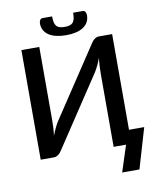

<svg xmlns="http://www.w3.org/2000/svg" viewBox="-110 -984 1021 1242"><g transform="rotate(-10 400.0 -363.5)"><path d="M520 -900Q531.5 -900 537 -890Q542.5 -880 542.5 -868.5Q542.5 -843.5 531.8 -824Q521 -804.5 501 -791.2Q481 -778 452.2 -771.2Q423.5 -764.5 388 -764.5Q352.5 -764.5 323.8 -771.2Q295 -778 275 -791.2Q255 -804.5 244.2 -824Q233.5 -843.5 233.5 -868.5Q233.5 -880 239 -890Q244.5 -900 256 -900H319Q319 -876.5 322.5 -861Q326 -845.5 334 -836.2Q342 -827 355.2 -823Q368.5 -819 388 -819Q407.5 -819 420.8 -823Q434 -827 442 -836.2Q450 -845.5 453.5 -861Q457 -876.5 457 -900ZM781.5 -91.5 703.5 173H590L646 0H564.5V-478Q564.5 -502 565.8 -528Q567 -554 571 -584Q561.5 -558 550.8 -535.8Q540 -513.5 529.5 -496.5L224.5 -36.5Q220.5 -30 215.2 -23.5Q210 -17 203.2 -11.8Q196.5 -6.5 189 -3.2Q181.5 0 173 0H85.5V-720H203V-242.5Q203 -218.5 201.8 -192.2Q200.5 -166 196.5 -137Q206 -162.5 216.8 -184.8Q227.5 -207 237.5 -223.5L542.5 -683.5Q546.5 -690 551.8 -696.5Q557 -703 563.8 -708.2Q570.5 -713.5 578 -716.8Q585.5 -720 594 -720H681.5V-91.5Z"/></g></svg>

Font: Lato 2
Style: Regular
Weight: 600
Designer: Lukasz Dziedzic with Adam Twardoch and Botio Nikoltchev
Foundry: tyPoland Lukasz Dziedzic
Version: Version 2.015; 2015-08-06; http://www.latofonts.com/